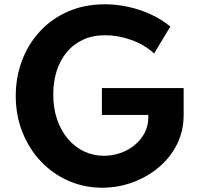

<svg xmlns="http://www.w3.org/2000/svg" viewBox="-20 -860 928 896"><path d="M457.5 16Q372.5 16 299 -16.5Q225.5 -49 170.5 -107.2Q115.5 -165.5 84.5 -243.5Q53.5 -321.5 53.5 -412.5Q53.5 -499.5 82.5 -576.8Q111.5 -654 166 -713.2Q220.5 -772.5 297.5 -806.2Q374.5 -840 470 -840Q524 -840 578.8 -828Q633.5 -816 684 -792.8Q734.5 -769.5 775 -736L699 -610.5Q655.5 -651 593.8 -673.2Q532 -695.5 472 -695.5Q413 -695.5 367.8 -674.8Q322.5 -654 291.5 -616.5Q260.5 -579 244.5 -528.8Q228.5 -478.5 228.5 -419.5Q228.5 -355 246.5 -302.5Q264.5 -250 296.8 -212Q329 -174 372.2 -153.5Q415.5 -133 465.5 -133Q505.5 -133 542.8 -146.2Q580 -159.5 609 -183.5Q638 -207.5 655 -240Q672 -272.5 672 -311V-323.5H455.5V-449H837V-324Q837 -248.5 805.8 -186.2Q774.5 -124 720.5 -78.8Q666.5 -33.5 598.5 -8.8Q530.5 16 457.5 16Z"/></svg>

Font: Spartan Thin
Style: Bold
Weight: 700
Version: Version 1.004